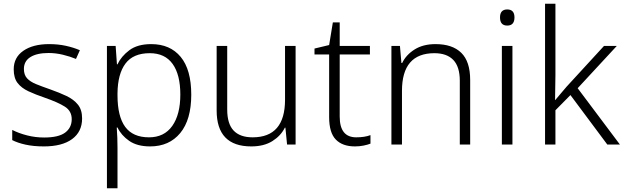

<svg xmlns="http://www.w3.org/2000/svg" viewBox="-20 -780 3367 1036"><path d="M423 -141Q423 -69 369 -29.5Q315 10 217 10Q161 10 118 0.5Q75 -9 46 -24V-79Q81 -61 126 -49.5Q171 -38 218 -38Q296 -38 331.5 -64.5Q367 -91 367 -137Q367 -181 330 -204.5Q293 -228 221 -253Q171 -270 133.5 -287.5Q96 -305 75 -332Q54 -359 54 -406Q54 -470 106 -506Q158 -542 245 -542Q293 -542 334.5 -533Q376 -524 411 -509L390 -462Q359 -475 320 -484.5Q281 -494 242 -494Q179 -494 144 -472Q109 -450 109 -408Q109 -376 126 -357.5Q143 -339 175 -326Q207 -313 253 -297Q301 -280 339 -262Q377 -244 400 -216Q423 -188 423 -141Z M796 -542Q898 -542 955 -473Q1012 -404 1012 -269Q1012 -134 952.5 -62Q893 10 790 10Q720 10 677 -20Q634 -50 614 -92H610Q612 -67 613 -37.5Q614 -8 614 17V236H557V-532H604L611 -433H614Q634 -476 678 -509Q722 -542 796 -542ZM788 -493Q699 -493 657 -437Q615 -381 614 -276V-266Q614 -152 655.5 -95.5Q697 -39 784 -39Q866 -39 909.5 -100.5Q953 -162 953 -270Q953 -377 911.5 -435Q870 -493 788 -493Z M1575 -532V0H1529L1520 -91H1517Q1495 -47 1449.5 -18.5Q1404 10 1336 10Q1149 10 1149 -184V-532H1206V-189Q1206 -112 1240.5 -75.5Q1275 -39 1343 -39Q1518 -39 1518 -242V-532Z M1902 -39Q1924 -39 1944 -42Q1964 -45 1979 -51V-5Q1964 1 1942 5.5Q1920 10 1895 10Q1828 10 1792 -27Q1756 -64 1756 -148V-486H1677V-518L1756 -537L1776 -659H1813V-532H1976V-486H1813V-151Q1813 -39 1902 -39Z M2330 -542Q2421 -542 2469 -495Q2517 -448 2517 -348V0H2461V-344Q2461 -420 2426 -456.5Q2391 -493 2324 -493Q2149 -493 2149 -290V0H2092V-532H2138L2146 -440H2150Q2171 -484 2217 -513Q2263 -542 2330 -542Z M2717 -729Q2756 -729 2756 -686Q2756 -642 2717 -642Q2678 -642 2678 -686Q2678 -729 2717 -729ZM2745 -532V0H2688V-532Z M2977 -374Q2977 -342 2976 -307.5Q2975 -273 2975 -240H2976Q2989 -255 3005.5 -275Q3022 -295 3037 -312L3239 -532H3308L3097 -304L3325 0H3257L3058 -267L2977 -185V0H2921V-760H2977Z"/></svg>

Font: Noto Sans Arabic Light
Style: Regular
Weight: 300
Designer: Monotype Design Team, Nadine Chahine, Nizar Qandah and Khaled Hosny
Foundry: Monotype Imaging Inc.
Version: Version 2.012; ttfautohint (v1.8.4.7-5d5b)